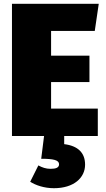

<svg xmlns="http://www.w3.org/2000/svg" viewBox="-20 -716 560 1011"><path d="M249 -284H451V-423H249V-553H479L500 -696H43V0H212L197 120C262 120 291 127 291 149C291 167 274 173 246 173C222 173 202 166 182 155L139 241C167 259 212 275 264 275C369 275 428 220 428 151C428 89 391 52 318 43V0H495V-144H249Z"/></svg>

Font: Fira Sans Heavy
Style: Regular
Weight: 900
Designer: bBox Type GmbH & Carrois Corporate GbR & Edenspiekermann AG
Foundry: bBox Type GmbH & Carrois Corporate GbR & Edenspiekermann AG
Version: Version 4.300;PS 004.300;hotconv 1.0.88;makeotf.lib2.5.64775